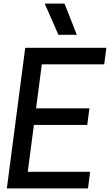

<svg xmlns="http://www.w3.org/2000/svg" viewBox="-20 -1045 610 1065"><path d="M406 -852ZM406 -852H304L228 -1025H338ZM468 0H18L120 -780H570L558 -688H212L180 -444H476L464 -352H168L134 -92H480Z"/></svg>

Font: Tanohe Sans Medium
Style: Italic
Weight: 500
Designer: Village Type and Design LLC & Cristiano Sobral
Foundry: Cooper Hewitt Smithsonian Design Museum
Version: Version 1.00;September 29, 2021;FontCreator 13.0.0.2655 64-b